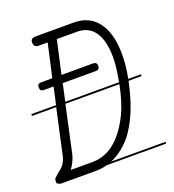

<svg xmlns="http://www.w3.org/2000/svg" viewBox="-105 -633 641 708"><g transform="rotate(-20 215.0 -279.0)"><path d="M326 -534Q344 -523 357 -505Q390 -461 390 -380Q390 -335 381 -290Q381 -288 380 -286H430V-279H379Q371 -241 360 -206Q347 -166 330.5 -134.5Q314 -103 298 -83Q264 -43 226 -25Q221 -23 216 -21H430V-14H197Q175 -8 154 -8H18Q7 -8 3 -14H0V-21V-25Q0 -31 5 -36Q10 -41 16 -46Q22 -51 29 -56.5Q36 -62 40 -67Q52 -82 56 -101L95 -279H0V-286H97L112 -354H74Q59 -354 59 -369Q59 -384 74 -384H118L147 -514H112Q93 -514 93 -533V-534L94 -541Q98 -550 112 -550H262Q290 -550 312 -541ZM66 -43H154Q180 -43 207.5 -55Q235 -67 261 -95.5Q287 -124 309 -169Q330 -213 343 -279H131L91 -94Q84 -67 66 -43ZM183 -514 154 -384H278Q293 -384 293 -369Q293 -354 278 -354H148L133 -286H344Q355 -342 355 -380Q355 -445 331.5 -479.5Q308 -514 262 -514Z"/></g></svg>

Font: Gruenewald VA 3. Klasse
Style: Regular
Weight: 400
Designer: Peter Wiegel
Foundry: Peter Wiegel, nach dem Schriftentwurf von Dr. H. Gr¸newald
Version: Version 0.007